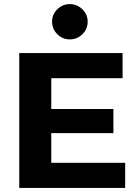

<svg xmlns="http://www.w3.org/2000/svg" viewBox="-20 -920 677 940"><path d="M74.2 0V-660.2H580.1V-537.1H231V-386.2H535.2V-268.1H231V-123H592.8V0ZM234.9 -814Q234.9 -849.1 260.5 -874.5Q286.1 -899.9 321.8 -899.9Q357.4 -899.9 383.3 -874.5Q409.2 -849.1 409.2 -814Q409.2 -778.3 383.5 -752.7Q357.9 -727.1 321.8 -727.1Q286.1 -727.1 260.5 -752.7Q234.9 -778.3 234.9 -814Z"/></svg>

Font: Human Sans
Style: Bold
Weight: 700
Designer: Tim Radville
Foundry: Continuum
Version: Version 1.000;FEAKit 1.0